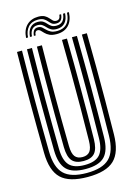

<svg xmlns="http://www.w3.org/2000/svg" viewBox="-142 -1037 773 1118"><g transform="rotate(-15 244.0 -478.0)"><path d="M244.2 10Q132.5 10 83.6 -36.8Q34.8 -83.5 33.2 -191Q32.2 -266.5 31.6 -342.8Q31 -419 31 -495.5Q31 -572 31.6 -648.4Q32.2 -724.8 33.2 -800H63.2Q62.2 -724.8 61.6 -648.4Q61 -572 61 -495.5Q61 -419 61.6 -342.8Q62.2 -266.5 63.2 -191Q64.8 -96.2 106.9 -55.1Q149 -14 244.2 -14Q339 -14 380.9 -55.1Q422.8 -96.2 424.2 -191Q425.5 -266.5 426 -342.8Q426.5 -419 426.5 -495.5Q426.5 -572 426 -648.4Q425.5 -724.8 424.2 -800H454.2Q455.8 -699.5 456.2 -597.5Q456.8 -495.5 456.2 -393.5Q455.8 -291.5 454.2 -191Q452.8 -83.5 404.1 -36.8Q355.5 10 244.2 10ZM244.2 -38Q163.8 -38 129.1 -73.9Q94.5 -109.8 93.2 -190.8Q92.2 -272.2 91.6 -345.9Q91 -419.5 91 -491.4Q91 -563.2 91.5 -638.9Q92 -714.5 93.2 -800H123.2Q122 -714.8 121.4 -637.2Q120.8 -559.8 120.9 -486.4Q121 -413 121.6 -340.2Q122.2 -267.5 123.2 -192Q124.2 -122.8 152 -92.4Q179.8 -62 244.2 -62Q308.5 -62 335.9 -92.5Q363.2 -123 364.2 -192Q365.5 -267 366 -343.1Q366.5 -419.2 366.5 -495.6Q366.5 -572 366 -648.4Q365.5 -724.8 364.2 -800H394.2Q395.5 -713.2 396 -635.5Q396.5 -557.8 396.5 -484.8Q396.5 -411.8 395.9 -339.4Q395.2 -267 394.2 -190.8Q393.2 -110.2 359 -74.1Q324.8 -38 244.2 -38ZM244.2 -86Q196.8 -86 175.5 -110.9Q154.2 -135.8 153.2 -193Q151.8 -292.5 151.2 -394.2Q150.8 -496 151.2 -598Q151.8 -700 153.2 -800H183.2Q182.2 -728.8 181.6 -654.2Q181 -579.8 181 -503.1Q181 -426.5 181.5 -348.8Q182 -271 183.5 -193Q184.2 -147.5 198.9 -128.8Q213.5 -110 244.2 -110Q274.5 -110 288.9 -128.8Q303.2 -147.5 304 -193Q305.8 -292.5 306.2 -394.5Q306.8 -496.5 306.2 -598.5Q305.8 -700.5 304.2 -800H334.2Q335.5 -725.5 336 -649.4Q336.5 -573.2 336.5 -496.9Q336.5 -420.5 336 -344.2Q335.5 -268 334.2 -193Q333.2 -135.8 312.2 -110.9Q291.2 -86 244.2 -86ZM105.2 -864.8Q108.2 -913.2 135.1 -939.9Q162 -966.5 205.5 -966.5Q229.5 -966.5 243.2 -958.9Q257 -951.2 265.4 -941.2Q273.8 -931.2 281.8 -923.6Q289.8 -916 302.2 -916Q313.5 -916 319.6 -923.1Q325.8 -930.2 327.5 -945.8H338Q336.5 -924.2 326.9 -912.5Q317.2 -900.8 297.8 -900.8Q280.8 -900.8 271.2 -908.2Q261.8 -915.8 253.8 -925.5Q245.8 -935.2 233.5 -942.8Q221.2 -950.2 198.8 -950.2Q161.2 -950.2 140.1 -926.8Q119 -903.2 117 -864.8ZM128.8 -864.8Q131.2 -900 148.4 -918.9Q165.5 -937.8 195 -937.8Q215.2 -937.8 226.5 -930.2Q237.8 -922.8 246 -913Q254.2 -903.2 265.1 -895.8Q276 -888.2 295.5 -888.2Q320.8 -888.2 334 -903.1Q347.2 -918 349.8 -945.8H361.8Q360 -908.8 342 -888.9Q324 -869 292.2 -869Q270.8 -869 258.1 -876.6Q245.5 -884.2 236.5 -894.4Q227.5 -904.5 217 -912.1Q206.5 -919.8 188.8 -919.8Q166.8 -919.8 154.4 -905.5Q142 -891.2 140.8 -864.8ZM152.5 -864.8Q154 -885.5 162.4 -896.4Q170.8 -907.2 186.8 -907.2Q201.5 -907.2 210.9 -899.8Q220.2 -892.2 229.6 -882.2Q239 -872.2 253.1 -864.8Q267.2 -857.2 291 -857.2Q329 -857.2 350.4 -880.1Q371.8 -903 373.5 -945.8H385.2Q382.8 -895 356.5 -867.8Q330.2 -840.5 284 -840.5Q257.2 -840.5 241.4 -848.1Q225.5 -855.8 215.9 -865.8Q206.2 -875.8 198.8 -883.4Q191.2 -891 181.2 -891Q172.8 -891 168 -884.2Q163.2 -877.5 163.2 -864.8Z"/></g></svg>

Font: Big Shoulders Inline Display Thin Black
Style: Regular
Weight: 900
Version: Version 2.002